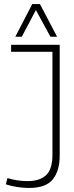

<svg xmlns="http://www.w3.org/2000/svg" viewBox="-20 -922 367 952"><path d="M9 -8 17 -39Q42 -31 68 -27.5Q94 -24 117 -24Q177 -24 208.5 -53.5Q240 -83 240 -154V-665H35V-700H276V-150Q276 -76 242 -33Q208 10 123 10Q97 10 66.5 5.5Q36 1 9 -8ZM56 -740 140 -902H178L263 -740H230L158 -872L88 -740Z"/></svg>

Font: Georama SemiCondensed ExtraLight
Style: Regular
Weight: 200
Width: 4
Designer: Jean-Baptiste Levee
Foundry: Production Type
Version: Version 1.000